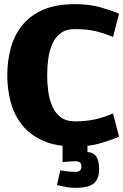

<svg xmlns="http://www.w3.org/2000/svg" viewBox="-20 -696 593 924"><path d="M341 -112Q393 -112 435 -121Q477 -130 524 -150L553 -38Q516 -22 463 -6.5Q410 9 341 9Q249 9 186.5 -19Q124 -47 86 -95Q48 -143 31.5 -205Q15 -267 15 -334Q15 -402 31.5 -463.5Q48 -525 86 -573Q124 -621 186.5 -648.5Q249 -676 341 -676Q410 -676 463 -661Q516 -646 553 -630L524 -518Q477 -538 435 -547Q393 -556 341 -556Q298 -556 271.5 -536Q245 -516 231 -483Q217 -450 212 -411Q207 -372 207 -334Q207 -297 212 -258Q217 -219 231 -186Q245 -153 271.5 -132.5Q298 -112 341 -112ZM344 80Q337 80 318.5 81Q300 82 281 84V0H401V36Q427 36 442 55.5Q457 75 457 120Q457 165 431.5 186.5Q406 208 344 208Q316 208 296.5 203.5Q277 199 254 195L270 124Q289 127 305.5 129Q322 131 344 131Q372 131 372 105Q372 80 344 80Z"/></svg>

Font: Epunda Sans Black
Style: Regular
Weight: 900
Designer: Simon Atzbach
Foundry: typofactur
Version: Version 2.204; ttfautohint (v1.8.4.7-5d5b)